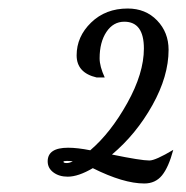

<svg xmlns="http://www.w3.org/2000/svg" viewBox="-20 -732 438 451"><path d="M226 -550H207Q160 -561 160 -602Q160 -646 194 -679Q228 -712 280 -712Q322 -712 349 -684Q376 -656 376 -615Q376 -553 338 -485Q300 -417 243 -369Q311 -355 331 -355Q345 -355 387 -380Q376 -339 360.5 -320Q345 -301 319 -301Q270 -301 198 -337Q164 -317 139 -317Q119 -317 105.5 -327Q92 -337 92 -353Q92 -385 140 -385Q162 -385 192 -379Q240 -420 279 -490Q318 -560 318 -618Q318 -681 272 -681Q246 -681 230 -657Q214 -633 214 -595Q214 -576 226 -550ZM137 -349Q143 -349 151 -353Q145 -354 137 -354Q129 -354 129 -352Q129 -349 137 -349Z"/></svg>

Font: Dancing Script
Style: Bold
Weight: 700
Designer: Pablo Impallari
Foundry: Pablo Impallari. www.impallari.com Igino Marini. www.ikern.com
Version: Version 1.002